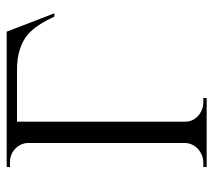

<svg xmlns="http://www.w3.org/2000/svg" viewBox="-52 -588 640 576"><g transform="rotate(-90 268.0 -300.0)"><path d="M506 -457Q481 -512 452 -537Q413 -569 347 -569H191V-64Q191 -42 208 -26Q226 -10 250 -10H262V0H55V-10H67Q91 -10 109 -26Q126 -42 127 -64V-537Q126 -559 109 -575Q93 -590 69 -590H55V-600H461L516 -457Z"/></g></svg>

Font: Cinzel(RUS BY LYAJKA)
Style: Regular
Weight: 400
Designer: Natanael Gama
Version: Version 1.001;PS 001.001;hotconv 1.0.56;makeotf.lib2.0.21325